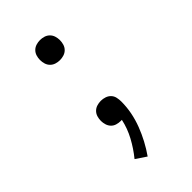

<svg xmlns="http://www.w3.org/2000/svg" viewBox="-225 -607 900 900"><g transform="rotate(-45 225.0 -156.5)"><path d="M225 -395Q212 -395 199 -399Q186 -403 176.5 -412.5Q167 -422 163 -435Q159 -448 159 -462Q159 -475 163 -488Q167 -501 176.5 -510.5Q186 -520 199 -524Q212 -528 225 -528Q238 -528 251 -524Q264 -520 273.5 -510.5Q283 -501 287 -488Q291 -475 291 -462Q291 -448 287 -435Q283 -422 273.5 -412.5Q264 -403 251 -399Q238 -395 225 -395ZM196 215 144 180Q175 142 198.5 98.5Q222 55 232 8Q230 8 228 8Q226 8 224 8Q211 8 198 4Q185 0 176 -9.5Q167 -19 163 -32Q159 -45 159 -58Q159 -72 163 -85Q167 -98 176.5 -107.5Q186 -117 199 -121Q212 -125 225 -125Q239 -125 252.5 -120.5Q266 -116 275.5 -106Q285 -96 288 -82Q291 -68 291 -55Q291 -18 284 17.5Q277 53 264 87Q251 121 234 153Q217 185 196 215Z"/></g></svg>

Font: Iosevka Aile Custom Light
Style: Regular
Weight: 300
Designer: Belleve Invis
Foundry: Belleve Invis
Version: Version 17.0.2; ttfautohint (v1.8.3)